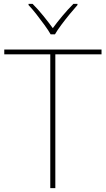

<svg xmlns="http://www.w3.org/2000/svg" viewBox="-20 -969 545 989"><path d="M265 0H239V-689H2V-714H503V-689H265ZM241 -792Q229 -813 209 -840.5Q189 -868 167.5 -895.5Q146 -923 127 -943V-949H148Q176 -921 203.5 -887Q231 -853 252 -824Q273 -853 301.5 -887Q330 -921 358 -949H379V-943Q361 -923 338.5 -895.5Q316 -868 295.5 -840.5Q275 -813 263 -792Z"/></svg>

Font: Noto Sans Sinhala UI Thin
Style: Regular
Weight: 100
Designer: Jelle Bosma - Monotype Design Team
Foundry: Monotype Imaging Inc.
Version: Version 2.006; ttfautohint (v1.8.4.7-5d5b)